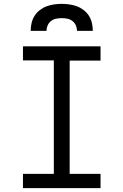

<svg xmlns="http://www.w3.org/2000/svg" viewBox="-20 -975 640 995"><path d="M99 0V-74H259V-662H99V-735H501V-661H341V-74H501V0ZM139 -815Q139 -835 143.5 -855Q148 -875 158.5 -892Q169 -909 185.5 -922Q202 -935 220.5 -942Q239 -949 259.5 -952Q280 -955 300 -955Q320 -955 340.5 -952Q361 -949 379.5 -942Q398 -935 414.5 -922Q431 -909 441.5 -892Q452 -875 456.5 -855Q461 -835 461 -815H379Q379 -830 373 -843.5Q367 -857 355.5 -866Q344 -875 329.5 -878Q315 -881 300 -881Q285 -881 270.5 -878Q256 -875 244.5 -866Q233 -857 227 -843.5Q221 -830 221 -815Z"/></svg>

Font: Iosevka Mono
Style: Regular
Weight: 400
Designer: Belleve Invis
Foundry: Belleve Invis
Version: Version 11.1.1